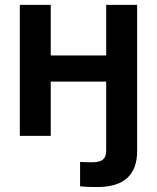

<svg xmlns="http://www.w3.org/2000/svg" viewBox="-20 -549 634 776"><path d="M373 207Q351.6 207 333.7 206.3Q315.9 205.6 303.7 204.1V105.5Q312.5 106 326.4 106.4Q340.3 106.9 351.6 106.9Q382.8 106.9 396 95.9Q409.2 85 409.2 60.5V0H534.2V62.5Q534.2 133.8 494.1 170.4Q454.1 207 373 207ZM441.9 -324.7V-219.2H151.4V-324.7ZM185.1 -529.3V0H60.1V-529.3ZM534.2 -529.3V0H409.2V-529.3Z"/></svg>

Font: Inter 24pt SemiBold
Style: Regular
Weight: 600
Designer: Rasmus Andersson
Foundry: rsms
Version: Version 4.001;git-66647c0bb